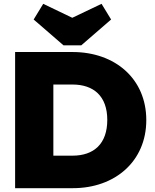

<svg xmlns="http://www.w3.org/2000/svg" viewBox="-20 -984 808 1004"><path d="M59 0H361C582 0 745 -141 745 -356C745 -572 582 -712 359 -712H59ZM156 -882 312 -747H405L561 -882L511 -964L358 -891L206 -964ZM259 -170V-542H359C470 -542 541 -481 541 -357C541 -232 471 -170 359 -170Z"/></svg>

Font: MV Cash Black
Style: Regular
Weight: 900
Designer: Rodrigo Fuenzalida
Foundry: fragTYPE
Version: Version 1.100;Glyphs 3.1.2 (3151)